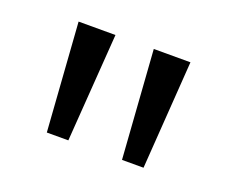

<svg xmlns="http://www.w3.org/2000/svg" viewBox="-58 -800 514 430"><g transform="rotate(20 199.0 -585.0)"><path d="M153.8 -713.9 135.3 -456.1H84L65.9 -713.9ZM332.5 -713.9 314.5 -456.1H263.2L245.1 -713.9Z"/></g></svg>

Font: Wonky
Style: Regular
Weight: 400
Designer: Monotype Design Team
Foundry: Monotype Imaging Inc.
Version: Version 3.000